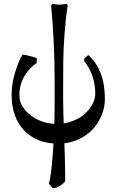

<svg xmlns="http://www.w3.org/2000/svg" viewBox="-20 -725 602 992"><path d="M40 -236.8Q40 -292.5 58.3 -351.8Q76.7 -411.1 95.2 -440.9L96.2 -442.9Q112.8 -441.4 138.2 -434.6Q163.6 -427.7 169.9 -424.8V-399.9Q131.3 -374.5 105.7 -331.1Q80.1 -287.6 80.1 -231.9Q80.1 -175.3 137.5 -130.1Q194.8 -85 274.9 -85Q316.9 -85 354.7 -99.4Q392.6 -113.8 417.7 -136.5Q442.9 -159.2 457.5 -186.5Q472.2 -213.9 472.2 -240.2Q472.2 -336.9 415 -409.2V-421.9L436 -440.9Q522 -363.8 522 -213.9Q522 -169.9 504.6 -128.4Q487.3 -86.9 456.5 -54.4Q425.8 -22 379.6 -2.4Q333.5 17.1 279.8 17.1Q170.9 17.1 105.5 -50.3Q40 -117.7 40 -236.8ZM262.2 -173.8V-308.1Q262.2 -507.3 244.1 -696.8L252 -705.1Q271 -701.2 283.2 -701.2Q292 -701.2 302 -702.1Q312 -703.1 317.4 -704.1L323.2 -705.1L330.1 -699.2Q318.8 -626 313.2 -547.6Q307.6 -469.2 306.9 -415.5Q306.2 -361.8 306.2 -253.9V-213.9Q306.2 -156.7 311.5 -18.1Q316.9 120.6 316.9 187V210.9Q307.6 224.6 288.8 235.8Q270 247.1 252 247.1L231.9 223.1Q244.1 192.4 253.2 64.9Q262.2 -62.5 262.2 -173.8Z"/></svg>

Font: Linear Smooth Low Contrast
Style: Regular
Weight: 500
Designer: Philipp H. Poll, Flanker
Foundry: Philipp H. Poll, reworked by Flanker
Version: Version 1.010 | FøM Fix